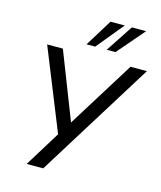

<svg xmlns="http://www.w3.org/2000/svg" viewBox="-133 -1025 940 1121"><g transform="rotate(15 337.0 -464.5)"><path d="M136 0 278 -230 276 -196 71 -705H166L329 -287H315L575 -705H674L236 0ZM293 -765 394 -929H480L345 -765ZM415 -765 523 -929H609L468 -765Z"/></g></svg>

Font: Nunito Sans 10pt SemiCondensed Medium
Style: Italic
Weight: 500
Width: 4
Italic angle: -9°
Designer: Vernon Adams
Foundry: Vernon Adams
Version: Version 3.101;gftools[0.9.27]